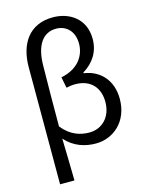

<svg xmlns="http://www.w3.org/2000/svg" viewBox="-144 -898 919 1186"><g transform="rotate(-15 315.5 -305.0)"><path d="M89 199H181C179 108 178 22 175 -70C230 -8 301 13 369 13C479 13 582 -69 582 -216C582 -330 515 -411 407 -426V-431C476 -473 516 -536 516 -617C516 -747 417 -809 312 -809C160 -809 89 -698 89 -549ZM348 -63C291 -63 228 -81 175 -148C175 -279 176 -407 178 -536C179 -666 229 -736 313 -736C374 -736 427 -694 427 -610C427 -538 383 -460 268 -437L282 -367C300 -371 319 -374 338 -374C441 -374 491 -308 491 -221C491 -122 427 -63 348 -63Z"/></g></svg>

Font: Noto Sans T Chinese Regular
Style: Regular
Weight: 400
Designer: Ryoko NISHIZUKA (kana & ideographs); Paul D. Hunt (Latin, Greek & Cyrillic); Wenlong ZHANG (bopomofo); Sandoll Communica
Foundry: Adobe Systems Incorporated
Version: Version 1.000;PS 1;hotconv 1.0.78;makeotf.lib2.5.61930